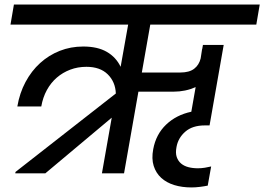

<svg xmlns="http://www.w3.org/2000/svg" viewBox="-20 -760 1159 842"><path d="M470 -244 179 0H47L48 -6L488 -350Q486 -401 452.5 -434Q419 -467 359 -467Q321 -467 288 -454.5Q255 -442 229 -419.5Q203 -397 185.5 -365Q168 -333 161 -293H56Q66 -352 92 -400.5Q118 -449 156 -483.5Q194 -518 242 -537Q290 -556 345 -556Q408 -556 448.5 -532.5Q489 -509 509 -467L542 -652H26L41 -740H1119L1104 -652H639L602 -442H771Q810 -442 831.5 -458.5Q853 -475 860 -504L866 -543L867 -546L870 -563H961L899 -210H878Q824 -210 792.5 -182.5Q761 -155 754 -115Q749 -89 755 -71.5Q761 -54 774 -43Q787 -32 806 -27Q825 -22 848 -22Q863 -22 878.5 -24.5Q894 -27 906 -30L891 54Q877 57 857 59.5Q837 62 820 62Q778 62 744 51.5Q710 41 687 20Q664 -1 654 -32.5Q644 -64 652 -106Q664 -171 708.5 -213.5Q753 -256 819 -270L838 -378Q793 -358 741 -358H587L524 0H427Z"/></svg>

Font: SVN-Poppins Medium
Style: Italic
Weight: 500
Italic angle: -10°
Designer: Ninad Kale (Devanagari), Jonny Pinhorn (Latin)
Foundry: Indian Type Foundry
Version: Version 3.002 2017; ttfautohint (v1.8.3)